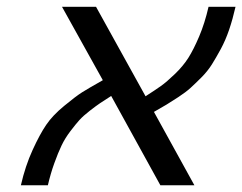

<svg xmlns="http://www.w3.org/2000/svg" viewBox="-20 -550 719 570"><path d="M285.2 -312 164.1 -529.8H265.1L412.1 -264.2Q440.9 -282.7 457.8 -294.7Q474.6 -306.6 499 -330.1Q523.4 -353.5 539.1 -378.2Q554.7 -402.8 571.3 -441.9Q587.9 -481 599.1 -529.8H679.2Q670.9 -493.2 660.2 -461.7Q649.4 -430.2 635.5 -404.5Q621.6 -378.9 608.9 -358.6Q596.2 -338.4 577.6 -319.8Q559.1 -301.3 545.4 -288.8Q531.7 -276.4 509.8 -262Q487.8 -247.6 474.4 -239.5Q460.9 -231.4 437 -217.8L557.1 0H456.1L310.1 -265.1Q288.1 -251 277.1 -243.7Q266.1 -236.3 246.6 -221.2Q227.1 -206.1 215.8 -193.6Q204.6 -181.2 189 -160.6Q173.3 -140.1 162.8 -118.2Q152.3 -96.2 141.4 -65.9Q130.4 -35.6 122.1 0H42Q55.2 -57.6 76.7 -104.5Q98.1 -151.4 117.2 -179.4Q136.2 -207.5 170.7 -235.8Q205.1 -264.2 223.6 -275.9Q242.2 -287.6 283.7 -311Q284.7 -312 285.2 -312Z"/></svg>

Font: Pfennig
Style: Italic
Weight: 500
Italic angle: -13°
Version: Version 20120410 ; ttfautohint (v0.8)